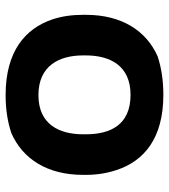

<svg xmlns="http://www.w3.org/2000/svg" viewBox="20 -598 588 667"><g transform="rotate(-90 313.5 -264.0)"><path d="M40 -269V-259C40 -220 46 -185 57 -152C88 -58 166 10 318 10C368 10 413 3 452 -10C540 -49 596 -134 596 -259V-269C596 -308 591 -343 580 -376C548 -470 469 -538 317 -538C267 -538 224 -531 185 -518C96 -479 40 -394 40 -269ZM455 -269V-259C455 -176 420 -104 318 -104C213 -104 181 -175 181 -259V-269C181 -351 215 -424 317 -424C419 -424 455 -352 455 -269Z"/></g></svg>

Font: Asimov
Style: EdgeWide
Weight: 500
Designer: Google
Version: Version 2.000980: 2014